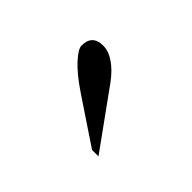

<svg xmlns="http://www.w3.org/2000/svg" viewBox="-42 -840 443 443"><g transform="rotate(45 179.5 -618.0)"><path d="M281.7 -523.9H260.7L147.5 -599.6Q110.8 -624.5 92 -645.3Q73.2 -666 73.2 -677.2Q73.2 -712.4 108.9 -712.4Q126.5 -712.4 144.8 -700Q163.1 -687.5 180.2 -664.6Z"/></g></svg>

Font: HM XNiloofar
Style: Regular
Weight: 400
Designer: Hossein Movahhedian
Version: Version 2.8, 2015